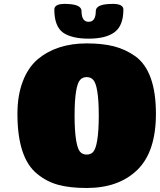

<svg xmlns="http://www.w3.org/2000/svg" viewBox="-20 -939 806 968"><path d="M417 8.8Q332.5 8.8 273.9 -7.1Q215.3 -22.9 168 -62Q67.9 -141.6 67.9 -365.2Q67.9 -457.5 94.5 -527.8Q121.1 -598.1 169.9 -640.1Q266.1 -720.2 417 -720.2Q497.1 -720.2 554.9 -705.3Q612.8 -690.4 663.1 -654.8Q766.1 -578.6 766.1 -365.2Q766.1 -173.3 671.9 -82Q578.1 8.8 417 8.8ZM383.8 -173.8Q396 -159.7 417 -159.7Q438 -159.7 450.2 -173.8Q462.9 -188 470.2 -231.9Q478 -279.8 478 -356.9Q478 -434.1 470.2 -480Q463.4 -521.5 450.2 -536.1Q438 -550.3 417 -550.3Q396 -550.3 383.8 -536.1Q370.6 -521.5 363.8 -480Q356 -434.1 356 -356.9Q356 -279.8 363.8 -231.9Q371.1 -188 383.8 -173.8ZM391.1 -882.8Q391.1 -829.1 426.8 -829.1Q462.9 -829.1 462.9 -882.8Q462.9 -916 532.2 -918.9Q602.1 -923.3 602.1 -891.1Q602.1 -810.5 558.3 -777.3Q514.6 -744.1 426.8 -744.1Q343.3 -744.1 298.8 -773.9Q253.9 -805.7 253.9 -891.1Q253.9 -923.3 321.8 -918.9Q391.1 -916 391.1 -882.8Z"/></svg>

Font: GGS TheRock Black
Style: Regular
Weight: 900
Designer: Rodrigo Fuenzalida (2012); Goodgame Studios (2014)
Foundry: Rodrigo Fuenzalida,2012;  GGS,2014
Version: Version 1.002 | FøM Mod